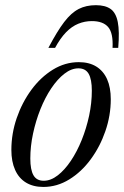

<svg xmlns="http://www.w3.org/2000/svg" viewBox="-20 -730 490 760"><path d="M292 -484Q332.5 -484 360.8 -466.8Q389 -449.5 403.8 -416.8Q418.5 -384 418.5 -337Q418.5 -273 397.2 -211.2Q376 -149.5 339.2 -99.5Q302.5 -49.5 254.2 -19.8Q206 10 151.5 10Q111.5 10 83 -7.2Q54.5 -24.5 39.8 -57.5Q25 -90.5 25 -136.5Q25 -201 46.2 -262.8Q67.5 -324.5 104.2 -374.5Q141 -424.5 189.2 -454.2Q237.5 -484 292 -484ZM153 -14.5Q181 -14.5 208.5 -35.8Q236 -57 260.5 -93.5Q285 -130 303.5 -176Q322 -222 332.8 -272.2Q343.5 -322.5 343.5 -371Q343.5 -416 331 -437.8Q318.5 -459.5 290.5 -459.5Q262.5 -459.5 235 -438.2Q207.5 -417 183 -380.5Q158.5 -344 140 -297.8Q121.5 -251.5 110.8 -201.2Q100 -151 100 -102.5Q100 -58 112.5 -36.2Q125 -14.5 153 -14.5ZM343.5 -646.5Q315.5 -646.5 289.8 -636Q264 -625.5 241.2 -602Q218.5 -578.5 198 -540.5H171.5Q206 -606 234 -642.8Q262 -679.5 291.5 -694.5Q321 -709.5 359.5 -709.5Q396.5 -709.5 417.8 -694.5Q439 -679.5 446.2 -642.8Q453.5 -606 448 -540.5H425.5Q428.5 -599 408.2 -622.8Q388 -646.5 343.5 -646.5Z"/></svg>

Font: Newsreader 48pt
Style: Italic
Weight: 400
Italic angle: -17°
Version: Version 1.003